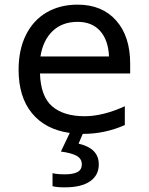

<svg xmlns="http://www.w3.org/2000/svg" viewBox="-20 -566 640 826"><path d="M540 -250H152Q155 -151 204.5 -108.5Q254 -66 344 -66Q423 -66 517 -109V-28Q431 10 338 10H336L318 52Q405 72 405 141Q405 188 367.5 214Q330 240 258 240Q224 240 206 235V179Q226 184 259 184Q295 184 313.5 174Q332 164 332 141Q332 117 310 104.5Q288 92 242 86L280 6Q175 -9 117.5 -79Q60 -149 60 -266Q60 -352 91.5 -415.5Q123 -479 180.5 -512.5Q238 -546 314 -546Q419 -546 479.5 -478Q540 -410 540 -292ZM449 -323Q446 -393 411 -432.5Q376 -472 314 -472Q248 -472 206.5 -432.5Q165 -393 154 -323Z"/></svg>

Font: Noto Sans Mono UI
Style: Regular
Weight: 400
Monospace: yes
Designer: Monotype Design team
Foundry: Monotype Imaging Inc.
Version: Version 1.000